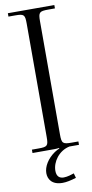

<svg xmlns="http://www.w3.org/2000/svg" viewBox="-102 -787 486 1009"><g transform="rotate(-10 141.5 -282.0)"><path d="M18 -18V0H134C146 0 154 -1 160 -2L161 1C155 3 143 10 135 15C94 43 71 83 71 117C71 148 89 182 147 182C167 182 191 177 220 168L213 143C201 147 178 155 158 155C137 155 120 145 120 113C120 66 157 12 215 0H266V-18H231C183 -18 177 -23 177 -71V-675C177 -723 183 -728 231 -728H266V-746H18V-728H53C101 -728 106 -723 106 -675V-71C106 -23 101 -18 53 -18Z"/></g></svg>

Font: FoglihtenNo04
Style: Regular
Weight: 500
Designer: gluk (gluksza@wp.pl)
Foundry: gluk (gluksza@wp.pl)
Version: Version 0.70